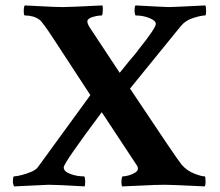

<svg xmlns="http://www.w3.org/2000/svg" viewBox="-20 -666 790 690"><path d="M30.3 3.9Q26.4 -6.8 26.4 -9.8Q26.4 -32.2 30.3 -32.2Q39.1 -32.2 56.6 -36.6Q74.2 -41 91.8 -48.3Q109.4 -55.7 116.2 -65.4L304.7 -324.2L173.8 -524.4Q131.8 -588.9 121.1 -595.7Q100.6 -610.4 69.3 -610.4Q65.4 -610.4 65.4 -627Q65.4 -642.6 69.3 -646.5L127 -643.6Q178.7 -640.6 207 -640.6Q230.5 -640.6 347.7 -646.5Q349.6 -644.5 349.6 -635.3Q349.6 -626 348.6 -618.2Q347.7 -610.4 345.7 -610.4Q331.1 -610.4 313 -605Q294.9 -599.6 293.9 -589.8Q293.9 -581.1 301.8 -568.4L410.2 -404.3L442.4 -444.3Q453.1 -457 461.9 -467.3Q470.7 -477.5 477.5 -487.3Q540 -565.4 540 -580.1Q540 -591.8 517.1 -601.1Q494.1 -610.4 467.8 -610.4Q465.8 -610.4 464.4 -618.2Q462.9 -626 463.9 -635.3Q464.8 -644.5 466.8 -646.5Q575.2 -640.6 587.9 -640.6Q600.6 -640.6 717.8 -646.5Q720.7 -642.6 720.7 -626Q720.7 -610.4 716.8 -610.4Q703.1 -610.4 674.8 -601.6Q646.5 -592.8 629.9 -572.3L447.3 -347.7Q616.2 -93.8 632.8 -74.2Q651.4 -52.7 677.2 -42.5Q703.1 -32.2 715.8 -32.2Q718.8 -32.2 718.8 -10.7Q718.8 -2 715.8 3.9Q598.6 -2 573.2 -2Q542 -2 484.4 1L418.9 3.9Q417 1 416.5 -7.8Q416 -16.6 417.5 -24.4Q418.9 -32.2 420.9 -32.2Q429.7 -32.2 442.4 -35.6Q455.1 -39.1 465.3 -45.4Q475.6 -51.8 475.6 -59.6Q475.6 -66.4 472.7 -70.3L345.7 -262.7Q209 -80.1 209 -64.5Q209 -49.8 232.4 -41Q255.9 -32.2 281.2 -32.2Q286.1 -32.2 286.1 -11.7Q286.1 -2 284.2 3.9Q187.5 -2 155.3 -2Z"/></svg>

Font: Crimson Text Bold
Style: Bold
Weight: 700
Designer: Sebastian Kosch
Foundry: Sebastian Kosch
Version: Version 1.10 July 1, 2025